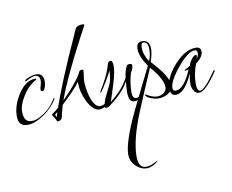

<svg xmlns="http://www.w3.org/2000/svg" viewBox="-114 -790 1743 1440"><g transform="rotate(-10 757.5 -69.5)"><path d="M220 -202Q207 -202 207 -217Q207 -223 213 -244Q220 -265 220 -279Q220 -324 184 -324Q166 -324 138 -310Q111 -295 109 -295Q105 -295 105 -298Q105 -312 144 -324Q174 -334 195 -334Q249 -334 249 -269Q249 -251 242 -230Q233 -202 220 -202ZM66 28Q-3 28 -3 -50Q-3 -128 48 -210Q107 -303 179 -303Q190 -303 190 -299Q190 -296 170 -284Q121 -254 83 -193Q42 -128 42 -76Q42 5 103 5Q141 5 187 -25Q207 -38 224.5 -52.5Q242 -67 256 -84Q261 -90 268 -99Q275 -108 283 -121Q292 -136 297 -136Q297 -136 299 -134Q299 -131 290 -117Q273 -91 249 -66.5Q225 -42 193 -20Q123 28 66 28Z M296 41Q284 41 286 33Q283 25 272 8Q260 -10 260 -14Q260 -22 267 -23Q277 -29 288 -38Q299 -47 312 -58Q344 -150 396 -276.5Q448 -403 521 -563Q526 -573 531.5 -587.5Q537 -602 547 -620Q559 -643 600 -643Q615 -643 615 -636Q615 -634 613 -632Q603 -614 589 -587Q575 -560 555 -523Q487 -393 438.5 -289Q390 -185 362 -106Q418 -162 454.5 -206.5Q491 -251 510 -285Q511 -287 513 -291Q515 -295 517 -299Q523 -309 537 -309Q549 -309 549 -301Q549 -296 548 -287Q547 -278 545 -265Q543 -252 541.5 -242Q540 -232 540 -225Q540 -164 558 -102Q584 -16 629 -16Q637 -16 649 -21Q661 -26 663 -26Q671 -26 671 -18Q671 -8 651 0Q630 8 619 8Q569 8 528 -73Q493 -146 493 -209Q493 -214 493 -218Q493 -222 494 -226Q476 -200 440 -162Q404 -124 351 -74Q346 -57 342 -41Q338 -25 334 -11Q333 -7 332 -0.5Q331 6 329 14Q322 41 296 41ZM291 10Q293 2 295.5 -8Q298 -18 302 -28Q296 -23 291 -19Q286 -15 281 -11Q286 -4 291 10Z M670 4Q659 4 659 -2Q659 -38 688 -94Q724 -164 730 -185Q740 -221 740 -270Q738 -260 727.5 -240.5Q717 -221 700 -192Q684 -164 671.5 -145.5Q659 -127 651 -116Q651 -115 649 -115Q644 -115 644 -119Q644 -119 651.5 -132Q659 -145 674 -170Q722 -254 736 -311Q742 -337 760 -337Q778 -337 778 -295Q778 -273 772 -240Q766 -207 752 -164Q742 -131 731.5 -98Q721 -65 710 -33Q747 -61 781.5 -97Q816 -133 844 -180L850 -190Q855 -226 862.5 -249Q870 -272 877 -282Q883 -289 895 -289Q916 -289 916 -278Q916 -248 897 -223Q875 -148 875 -77Q875 -29 905 -29Q920 -29 940 -46Q960 -63 959 -63Q962 -63 962 -57V-55Q928 -7 886 -7Q843 -7 843 -81Q843 -99 844.5 -120Q846 -141 848 -166Q810 -94 723 -26Q718 -22 709 -15Q700 -8 689 0Q684 4 670 4Z M893 504Q845 504 807 466Q770 429 770 378Q770 334 795.5 255.5Q821 177 875 64Q913 -16 952.5 -94.5Q992 -173 1031 -252Q976 -331 976 -389Q976 -441 1020 -441Q1077 -441 1077 -372Q1077 -338 1057 -276Q1086 -244 1105 -221Q1124 -198 1134 -184Q1178 -122 1178 -77Q1178 -39 1141 -17Q1109 3 1069 3Q1044 3 1012 -9Q972 -24 972 -43Q972 -46 974 -46Q974 -46 974 -46Q969 -45 1001 -30Q1035 -13 1061 -13Q1088 -13 1110 -28Q1133 -45 1133 -70Q1133 -135 1044 -235Q1010 -156 976 -77.5Q942 1 910 80Q869 180 849 261Q829 342 829 403Q829 492 887 492Q925 492 979 459Q969 477 942 490Q912 504 893 504ZM1046 -285Q1063 -325 1063 -372Q1063 -430 1026 -430Q1009 -430 1009 -394Q1009 -338 1046 -285Z M1375 14Q1348 14 1333 -14Q1321 -37 1321 -67Q1321 -82 1323.5 -100.5Q1326 -119 1331 -141Q1268 -1 1201 -1Q1160 -1 1160 -54Q1160 -139 1242 -230Q1325 -323 1407 -323Q1446 -323 1446 -289Q1446 -247 1390 -205Q1361 -133 1361 -57Q1361 0 1386 0Q1419 0 1506 -126Q1512 -134 1515 -134Q1518 -134 1518 -130Q1518 -125 1514 -120Q1424 14 1375 14ZM1205 -32Q1268 -32 1327 -172Q1319 -170 1312.5 -168.5Q1306 -167 1301 -167Q1297 -167 1297 -170Q1297 -175 1311 -180Q1316 -183 1324 -187.5Q1332 -192 1342 -198Q1344 -215 1363 -242Q1382 -270 1399 -270Q1405 -270 1405 -261Q1405 -254 1400 -239Q1416 -261 1416 -282Q1416 -305 1395 -305Q1345 -305 1264 -207Q1183 -108 1183 -55Q1183 -32 1205 -32Z"/></g></svg>

Font: Ruthie
Style: Regular
Weight: 400
Designer: Robert E. Leuschke
Foundry: Robert E. Leuschke
Version: Version 1.012